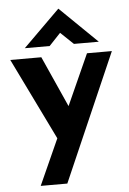

<svg xmlns="http://www.w3.org/2000/svg" viewBox="-59 -716 651 969"><g transform="rotate(-5 266.5 -231.5)"><path d="M107.4 210 398.4 -436.5H524.4L242.2 210ZM223.6 2 9.8 -436.5H167L332 -68.4ZM336.9 -489.3 258.8 -563.5 293 -573.2 213.9 -489.3H87.9L273.4 -672.9H274.4L462.9 -489.3Z"/></g></svg>

Font: Josefin Sans CFJ
Style: Bold
Weight: 700
Designer: Santiago Orozco
Foundry: Typemade
Version: Version 2.001